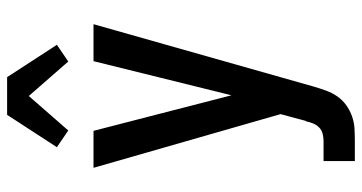

<svg xmlns="http://www.w3.org/2000/svg" viewBox="-259 -544 1018 540"><g transform="rotate(-90 250.0 -274.0)"><path d="M67 215V127H123Q133 127 143.5 124.5Q154 122 161.5 114.5Q169 107 173 97Q177 87 179 77H180L199 6L48 -520H152L252 -132L348 -520H452L276 101Q271 118 265 134.5Q259 151 249 165.5Q239 180 224.5 190.5Q210 201 193 207Q176 213 158.5 214Q141 215 123 215ZM153 -591 106 -623 197 -763H303L394 -623L347 -591L250 -702Z"/></g></svg>

Font: Iosevka SS18 Semibold
Style: Regular
Weight: 600
Monospace: yes
Designer: Belleve Invis
Foundry: Belleve Invis
Version: Version 25.1.1; ttfautohint (v1.8.4)